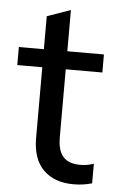

<svg xmlns="http://www.w3.org/2000/svg" viewBox="-50 -699 457 742"><g transform="rotate(5 178.5 -328.0)"><path d="M7 -433V-503H337V-433ZM335 -79V-3Q318 2 300.5 4.5Q283 7 263 7Q189 7 146.5 -35Q104 -77 104 -159V-631L195 -663V-169Q195 -130 206.5 -108.5Q218 -87 237.5 -78.5Q257 -70 282 -70Q296 -70 308 -72Q320 -74 335 -79Z"/></g></svg>

Font: Muli Medium
Style: Regular
Weight: 500
Designer: Vernon Adams
Foundry: Vernon Adams
Version: Version 2.100; ttfautohint (v1.8.1.43-b0c9)